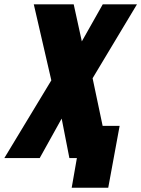

<svg xmlns="http://www.w3.org/2000/svg" viewBox="-87 -731 653 888"><path d="M244.6 137.2H413.6L466.3 -148.9H387.7L341.3 -369.1L546.4 -710.9H388.2L291.5 -539.6L253.9 -710.9H69.3L150.4 -359.4L-66.9 0H96.7L198.2 -182.6L233.9 0H268.6Z"/></svg>

Font: Roboto Flex Super Cond Black
Style: Italic
Weight: 900
Width: 3
Italic angle: -10°
Designer: Berlow after Robertson
Foundry: Google
Version: Version 3.200;Glyphs 3.3 (3311)